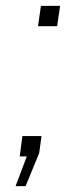

<svg xmlns="http://www.w3.org/2000/svg" viewBox="-20 -531 267 652"><path d="M174 -442H109L119 -511H184ZM113 -11 67 101H33L71 0H47L56 -69H121Z"/></svg>

Font: Chivo Thin Italic
Style: Regular
Weight: 100
Italic angle: -8.05°
Designer: Hector Gatti
Foundry: Omnibus-Type
Version: Version 1.007